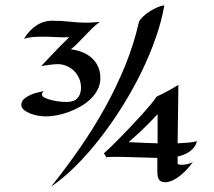

<svg xmlns="http://www.w3.org/2000/svg" viewBox="-20 -672 804 721"><path d="M597.2 -651.9Q586.9 -592.8 564.2 -528.1Q541.5 -463.4 509.5 -398.2Q477.5 -333 437.7 -269.8Q397.9 -206.5 354 -150.4Q310.1 -94.2 263.7 -48.1Q217.3 -2 171.9 28.8Q228.5 -42 280.3 -116.7Q332 -191.4 375 -269Q418 -346.7 450.7 -427.2Q483.4 -507.8 502 -590.8Q506.8 -600.1 517.8 -610.4Q528.8 -620.6 542.5 -629.4Q556.2 -638.2 570.6 -644.3Q585 -650.4 597.2 -651.9ZM462.9 -138.2Q501 -136.7 528.6 -135.3Q556.2 -133.8 571.8 -133.8V-243.2Q537.1 -206.1 509.8 -180.4Q482.4 -154.8 462.9 -138.2ZM719.2 -142.1Q716.8 -129.4 709.5 -119.6Q702.1 -109.9 691.9 -102.8Q681.6 -95.7 669.9 -91.1Q658.2 -86.4 647 -84V-58.1Q647 -53.2 663.1 -53.2Q671.9 -53.2 682.4 -55.4Q692.9 -57.6 704.1 -63Q688 -41 673.1 -26.9Q658.2 -12.7 645.3 -4.2Q632.3 4.4 621.8 8.1Q611.3 11.7 604 12.2Q587.4 13.2 579.1 4.9Q570.8 -3.4 570.8 -28.8V-79.1Q536.1 -80.1 511.2 -80.8Q486.3 -81.5 468.8 -82Q451.2 -82.5 439 -82.8Q426.8 -83 417 -83Q403.3 -83 393.6 -82.8Q383.8 -82.5 379.9 -81.1L370.1 -96.2Q380.4 -105 397.2 -121.3Q414.1 -137.7 433.8 -158Q453.6 -178.2 474.6 -200.4Q495.6 -222.7 514.2 -243.2Q532.7 -263.7 547.1 -281Q561.5 -298.3 567.9 -309.1Q577.6 -313.5 590.3 -319.8Q601.1 -325.2 616.2 -333.5Q631.3 -341.8 649.9 -353L647 -133.8Q670.4 -134.8 689.2 -136.5Q708 -138.2 719.2 -142.1ZM355 -589.8Q339.4 -578.6 325.9 -565.4Q312.5 -552.2 299.8 -538.8Q287.1 -525.4 273.9 -512Q260.7 -498.5 246.1 -486.8Q270 -483.9 290.3 -475.6Q310.5 -467.3 325.4 -453.6Q340.3 -439.9 348.6 -421.1Q356.9 -402.3 356.9 -378.9Q356.9 -355.5 346.9 -335.9Q336.9 -316.4 320.3 -300.3Q303.7 -284.2 282.2 -272Q260.7 -259.8 238 -251.5Q215.3 -243.2 192.9 -239Q170.4 -234.9 151.9 -234.9Q139.2 -234.9 123.3 -237.5Q107.4 -240.2 93.3 -245.8Q79.1 -251.5 69.6 -259.5Q60.1 -267.6 60.1 -277.8Q60.1 -291.5 70.3 -300.5Q80.6 -309.6 94.5 -315.7Q108.4 -321.8 122.8 -325Q137.2 -328.1 145 -330.1Q139.6 -325.7 138.4 -322.3Q137.2 -318.8 137.7 -316.4Q138.2 -313.5 140.1 -311H139.2Q142.6 -307.1 151.9 -303.2Q161.1 -299.3 173.8 -296.1Q186.5 -293 201.2 -291Q215.8 -289.1 230 -289.1Q257.8 -289.1 271 -303.5Q284.2 -317.9 284.2 -342.8Q284.2 -361.8 277.1 -377.9Q270 -394 258.1 -405.8Q246.1 -417.5 230 -424.3Q213.9 -431.2 195.8 -431.2Q190.4 -431.2 182.4 -430.4Q174.3 -429.7 165.3 -428.5Q156.2 -427.2 147.9 -426Q139.6 -424.8 133.8 -423.8Q134.3 -423.3 141.8 -431.4Q149.4 -439.5 163.3 -454.1Q177.2 -468.8 196.5 -488.8Q215.8 -508.8 240.2 -532.2Q218.8 -531.2 191.7 -532.7Q164.6 -534.2 138.2 -534.2Q118.2 -534.2 100.3 -532.5Q82.5 -530.8 69.8 -525.9Q88.4 -557.6 116 -575.9Q143.6 -594.2 176.8 -594.2Q211.9 -594.2 242.4 -590.6Q272.9 -586.9 303.2 -586.9Q327.6 -586.9 355 -589.8Z"/></svg>

Font: Eagle Lake
Style: Regular
Weight: 400
Designer: Astigmatic (AOETI)
Foundry: Astigmatic (AOETI)
Version: Version 1.000